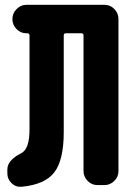

<svg xmlns="http://www.w3.org/2000/svg" viewBox="-20 -750 540 778"><path d="M403.3 -730.5Q426.8 -730.5 443.4 -713.4Q460 -696.3 460 -672.9V-56.6Q460 -33.2 442.9 -16.6Q425.8 0 403.3 0H375Q351.6 0 335 -17.1Q318.4 -34.2 318.4 -56.6V-606.4Q318.4 -615.2 309.6 -615.2H247.1Q238.3 -615.2 238.3 -606.4V-214.8Q238.3 -101.6 200.2 -51.8Q162.1 -2 67.4 6.8Q43.9 8.8 26.9 -7.8Q9.8 -24.4 9.8 -46.9V-63.5Q9.8 -100.6 65.4 -128.9Q100.6 -145.5 99.6 -230.5V-606.4Q99.6 -615.2 90.8 -615.2H86.9Q63.5 -615.2 46.9 -632.3Q30.3 -649.4 30.3 -671.9V-672.9Q30.3 -696.3 47.4 -713.4Q64.5 -730.5 86.9 -730.5Z"/></svg>

Font: Rounded Mgen+ 2m bold
Style: Bold
Weight: 700
Designer: [Source Han Sans]
Ryoko NISHIZUKA  (kana & ideographs); Paul D. Hunt (Latin, Greek & Cyrillic); Wenlong ZHANG  (bopomofo
Version: Version 1.059.20150602